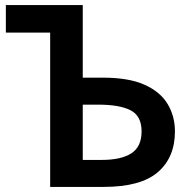

<svg xmlns="http://www.w3.org/2000/svg" viewBox="-20 -734 754 754"><path d="M177 0V-606H3V-714H305V-429H385Q485 -429 547 -401.5Q609 -374 638 -326Q667 -278 667 -218Q667 -116 600 -58Q533 0 387 0ZM380 -106Q456 -106 496 -132Q536 -158 536 -218Q536 -279 492.5 -301Q449 -323 367 -323H305V-106Z"/></svg>

Font: Noto Sans SemiBold
Style: Regular
Weight: 600
Designer: Monotype Design Team
Foundry: Monotype Imaging Inc.
Version: Version 2.007